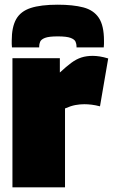

<svg xmlns="http://www.w3.org/2000/svg" viewBox="-20 -798 485 818"><path d="M235 -550V-489Q263 -515 284 -530.5Q305 -546 326.5 -553Q348 -560 375 -560Q389 -560 405 -557.5Q421 -555 441 -549L406 -345Q387 -350 370.5 -352Q354 -354 339 -354Q321 -354 301.5 -350.5Q282 -347 257 -336V0H33V-550ZM226 -778Q291 -778 335 -766.5Q379 -755 401 -722Q423 -689 423 -625Q423 -618 423 -610.5Q423 -603 422 -596H306Q306 -597 306 -598Q306 -599 306 -601Q306 -610 302 -620Q298 -630 281 -636.5Q264 -643 226 -643Q188 -643 171.5 -636.5Q155 -630 151 -620Q147 -610 147 -601Q147 -599 147 -598Q147 -597 147 -596H31Q30 -603 30 -610.5Q30 -618 30 -625Q30 -683 49 -716.5Q68 -750 111 -764Q154 -778 226 -778Z"/></svg>

Font: Georama ExtraCondensed Thin Black
Style: Regular
Weight: 900
Version: Version 1.001